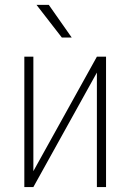

<svg xmlns="http://www.w3.org/2000/svg" viewBox="-20 -758 528 778"><path d="M115.2 -64.5 372.6 -528.3H409.7V0H372.6V-463.9L115.2 0H78.6V-528.3H115.2ZM177.7 -738.3 270.5 -606H230.5L127.9 -738.3Z"/></svg>

Font: Roboto Condensed ExtraLight
Style: Regular
Weight: 250
Designer: Christian Robertson
Foundry: Google
Version: Version 3.008; 2023